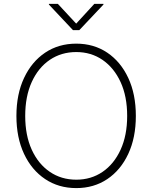

<svg xmlns="http://www.w3.org/2000/svg" viewBox="-20 -963 788 993"><path d="M374.5 9.8Q283.2 9.8 213.4 -36.9Q143.6 -83.5 104.2 -167.5Q64.9 -251.5 64.9 -363.3Q64.9 -476.1 104.5 -560.1Q144 -644 213.6 -690.7Q283.2 -737.3 374.5 -737.3Q465.3 -737.3 534.7 -690.7Q604 -644 643.3 -560.1Q682.6 -476.1 682.6 -363.3Q682.6 -251 643.3 -167Q604 -83 534.7 -36.6Q465.3 9.8 374.5 9.8ZM374.5 -33.7Q451.2 -33.7 510.5 -74.2Q569.8 -114.7 603.8 -189Q637.7 -263.2 637.7 -363.3Q637.7 -464.4 603.8 -538.3Q569.8 -612.3 510.5 -653.1Q451.2 -693.8 374.5 -693.8Q297.4 -693.8 237.8 -653.6Q178.2 -613.3 144.3 -539.1Q110.4 -464.8 110.4 -363.3Q110.4 -263.2 144 -189.2Q177.7 -115.2 237.3 -74.5Q296.9 -33.7 374.5 -33.7ZM279.3 -942.9 374 -840.8 467.8 -942.9H515.1V-939.5L390.1 -807.1H357.4L232.9 -939.5V-942.9Z"/></svg>

Font: Inter 16pt ExtraLight
Style: Regular
Weight: 250
Version: Version 4.001;git-66647c0bb